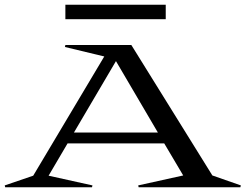

<svg xmlns="http://www.w3.org/2000/svg" viewBox="-102 -790 1036 810"><path d="M173.8 -770H597.2V-709H173.8ZM-82 -7.8 38.1 -48.8 337.9 -551.8 171.9 -591.8 173.8 -600.1H452.1L793.9 -49.8L914.1 -7.8L912.1 0H482.9L481 -7.8L670.9 -49.8L590.8 -185.1H183.1L103 -48.8L288.1 -7.8L286.1 0H-80.1ZM210 -231H564L387.2 -532.2Z"/></svg>

Font: Halibut Exp
Style: Regular
Weight: 400
Width: 7
Designer: Matteo Maggi
Foundry: Collletttivo
Version: Version 3.080 | FøM Fix